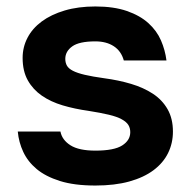

<svg xmlns="http://www.w3.org/2000/svg" viewBox="-20 -562 590 594"><path d="M275 12Q210 12 165.5 -2Q121 -16 93.5 -39Q66 -62 52 -92Q38 -122 35 -155H167Q172 -129 198 -112.5Q224 -96 275 -96Q333 -96 358 -112Q383 -128 383 -153Q383 -166 377 -175.5Q371 -185 356.5 -193Q342 -201 317 -207Q292 -213 254 -219Q211 -225 174 -236Q137 -247 109.5 -266Q82 -285 66 -313.5Q50 -342 50 -383Q50 -416 65 -445Q80 -474 109 -495.5Q138 -517 180 -529.5Q222 -542 275 -542Q332 -542 372.5 -528Q413 -514 439 -490.5Q465 -467 478 -437Q491 -407 495 -375H363Q355 -404 332 -419Q309 -434 275 -434Q225 -434 203.5 -418.5Q182 -403 182 -380Q182 -368 187 -359Q192 -350 205.5 -343Q219 -336 242.5 -330.5Q266 -325 302 -320Q347 -314 385.5 -302.5Q424 -291 453 -272Q482 -253 498.5 -224Q515 -195 515 -155Q515 -119 500 -88.5Q485 -58 455 -35.5Q425 -13 380 -0.5Q335 12 275 12Z"/></svg>

Font: Golos Text DemiBold
Style: Regular
Weight: 600
Designer: A.Korolkova, Vitaly Kuzmin
Foundry: ParaType Ltd
Version: Version 2.002